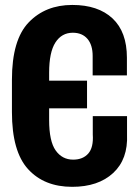

<svg xmlns="http://www.w3.org/2000/svg" viewBox="-20 -740 539 769"><path d="M95.7 -417V-306.2H328.6V-417ZM27.8 -291Q27.8 -133.3 92.5 -62.5Q157.2 8.3 269 8.3Q373.5 8.3 433.3 -47.1Q493.2 -102.5 488.8 -201.7V-274.9H351.6V-201.2Q355 -149.4 333.5 -125Q312 -100.6 272.9 -100.6Q229 -100.6 202.9 -137.5Q176.8 -174.3 176.8 -259.3V-448.7Q176.8 -530.8 201.9 -569.8Q227.1 -608.9 271.5 -608.9Q309.1 -608.9 330.1 -584.5Q351.1 -560.1 351.1 -515.6V-438H488.3V-508.8Q488.3 -612.3 430.7 -666.3Q373 -720.2 269.5 -720.2Q162.1 -720.2 95 -650.4Q27.8 -580.6 27.8 -420.9Z"/></svg>

Font: Roboto Flex Super Cond Bold
Style: Regular
Weight: 700
Width: 3
Designer: Berlow after Robertson
Foundry: Google
Version: Version 3.000